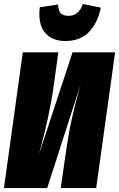

<svg xmlns="http://www.w3.org/2000/svg" viewBox="-29 -964 610 984"><path d="M306.2 -753.9Q255.4 -753.9 223.1 -777.1Q190.9 -800.3 179.7 -838.4Q168.5 -876.5 174.8 -926.8L269 -940.9Q269.5 -909.7 282.2 -896.2Q294.9 -882.8 321.8 -882.8Q376 -882.8 395 -943.8L487.8 -924.8Q471.7 -846.2 427 -800Q382.3 -753.9 306.2 -753.9ZM561 -695.8 463.9 0H282.2L307.1 -172.9Q321.8 -275.4 338.4 -352.1Q355 -428.7 383.8 -530.8L212.9 0H-8.8L87.9 -695.8H270L246.1 -523.9Q224.6 -368.2 169.9 -170.9L342.8 -695.8Z"/></svg>

Font: Fira Sans Compressed Heavy
Style: Italic
Weight: 900
Width: 3
Italic angle: -8°
Designer: Carrois Corporate & Edenspiekermann AG
Foundry: Carrois Corporate GbR & Edenspiekermann AG
Version: Version 4.203;PS 004.203;hotconv 1.0.88;makeotf.lib2.5.64775